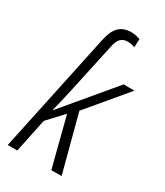

<svg xmlns="http://www.w3.org/2000/svg" viewBox="-192 -845 791 923"><g transform="rotate(30 204.0 -383.5)"><path d="M152 -664 11 0H64L103 -187L183 -273L253 0H310L227 -315L408 -531H348L116 -254H114C125 -297 135 -338 146 -390L204 -658C213 -700 228 -719 264 -719C280 -719 294 -715 303 -711L305 -757C294 -762 276 -767 257 -767C193 -767 166 -730 152 -664Z"/></g></svg>

Font: Noto Sans Condensed Light
Style: Italic
Weight: 300
Width: 3
Italic angle: -12°
Designer: Monotype Design Team
Foundry: Monotype Imaging Inc.
Version: Version 2.013